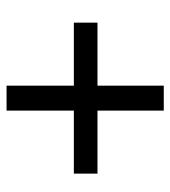

<svg xmlns="http://www.w3.org/2000/svg" viewBox="13 -616 519 585"><g transform="rotate(90 272.5 -323.5)"><path d="M241 -84V-289H49V-361H241V-563H317V-361H509V-289H317V-84Z"/></g></svg>

Font: Source Serif 4 SmText Semibold
Style: Italic
Weight: 600
Italic angle: -12°
Designer: Frank Grießhammer
Foundry: Adobe
Version: Version 4.005;hotconv 1.1.0;makeotfexe 2.6.0